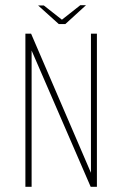

<svg xmlns="http://www.w3.org/2000/svg" viewBox="-20 -721 472 741"><path d="M78 0V-591H100L331 -54V-591H354V0H330L102 -526V0ZM207 -628 127 -700H149L219 -645L290 -701H312L232 -628Z"/></svg>

Font: Alumni Sans Thin
Style: Regular
Weight: 100
Designer: Robert E. Leuschke
Foundry: Robert E. Leuschke
Version: Version 1.018